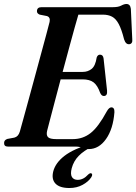

<svg xmlns="http://www.w3.org/2000/svg" viewBox="-26 -736 684 964"><path d="M353.5 0H14Q-6 0 -5.5 -18Q-5.5 -33 11 -38.5L46 -45Q66 -50 73.5 -75Q79.5 -96 91.2 -139Q103 -182 118.2 -237.5Q133.5 -293 149.5 -352.5Q165.5 -412 180.5 -467Q195.5 -522 206.8 -564.2Q218 -606.5 223 -626Q228 -650 209 -655.5L173.5 -662.5Q159.5 -668 159.5 -679.5Q159.5 -700 182.5 -700H541.5Q568 -700 582.8 -708Q597.5 -716 609 -716Q628 -716 631 -691.5L638 -540.5Q641 -516.5 623.5 -514Q605.5 -512 597 -538.5Q584.5 -588.5 570.2 -615.2Q556 -642 536.8 -652.2Q517.5 -662.5 490 -662.5H367.5Q361.5 -642 349 -597.8Q336.5 -553.5 320.8 -495Q305 -436.5 288.5 -375H389.5Q415 -375 434 -390Q453 -405 459.5 -447.5Q464.5 -461.5 476 -461.5Q491.5 -461.5 494 -442.5L511.5 -281Q514 -254.5 496 -254Q484 -253.5 477 -269.5Q463.5 -307.5 443.8 -322.5Q424 -337.5 388.5 -337.5H278.5Q263 -279 249 -226Q235 -173 224.8 -134Q214.5 -95 210.5 -79Q205.5 -57.5 215 -47.5Q224.5 -37.5 257 -37.5H339.5Q390 -37.5 428.8 -67.8Q467.5 -98 510 -176.5Q521.5 -197 533 -197Q549.5 -197 548.5 -172.5Q542 -88 506.2 -37.8Q470.5 12.5 419.5 12.5Q402.5 12.5 387.8 6.2Q373 0 353.5 0ZM436 -17 439.5 -1.5Q394.5 20.5 369 46.8Q343.5 73 334 109Q326.5 138.5 335.2 152.8Q344 167 364 167Q392.5 167 416 141Q425.5 132 432 134Q436 135.5 436.8 140.8Q437.5 146 432 154.5Q418 176 388.8 192Q359.5 208 322.5 208Q273.5 208 252.5 185.8Q231.5 163.5 241.5 124Q253 81 297.8 46.5Q342.5 12 436 -17Z"/></svg>

Font: Fraunces 144pt Soft SemiBold
Style: Italic
Weight: 600
Italic angle: -16°
Version: Version 1.000;[b76b70a41]